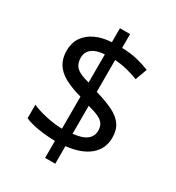

<svg xmlns="http://www.w3.org/2000/svg" viewBox="-193 -875 959 1048"><g transform="rotate(30 286.0 -350.5)"><path d="M253 -49Q198 -50 146 -58.5Q94 -67 62 -82V-167Q96 -151 149 -139Q202 -127 253 -126V-328Q187 -346 145 -369.5Q103 -393 82.5 -427Q62 -461 62 -508Q62 -557 85.5 -592Q109 -627 152 -647.5Q195 -668 253 -671V-759H317V-672Q370 -671 413.5 -660.5Q457 -650 493 -635L466 -561Q434 -574 395.5 -583.5Q357 -593 317 -596V-395Q383 -376 427 -354.5Q471 -333 493.5 -301.5Q516 -270 516 -220Q516 -150 464 -106.5Q412 -63 317 -53V58H253ZM317 -131Q376 -137 403 -158.5Q430 -180 430 -214Q430 -239 420 -255.5Q410 -272 385.5 -284Q361 -296 317 -307ZM253 -594Q217 -592 194 -581.5Q171 -571 159.5 -554Q148 -537 148 -515Q148 -489 157.5 -470.5Q167 -452 190 -439.5Q213 -427 253 -417Z"/></g></svg>

Font: lgurmukhi85
Style: Book
Weight: 400
Designer: Jelle Bosma - Monotype Design Team
Foundry: Monotype Imaging Inc.
Version: Version 2.003